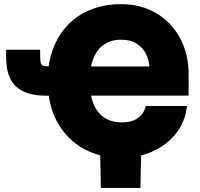

<svg xmlns="http://www.w3.org/2000/svg" viewBox="-20 -758 973 934"><path d="M567.4 10.3Q469.2 10.3 388.7 -33.4Q308.1 -77.1 260.3 -161.1Q212.4 -245.1 212.4 -365.2Q212.4 -451.7 238 -520.3Q263.7 -588.9 310.8 -637.5Q357.9 -686 423.6 -711.9Q489.3 -737.8 568.8 -737.8Q666 -737.8 740.2 -693.8Q814.5 -649.9 856 -572.3Q897.5 -494.6 897.5 -394.5V-293H347.2V-434.6H741.2L706.5 -427.7Q706.5 -461.4 691.7 -492.9Q676.8 -524.4 646.2 -544.7Q615.7 -564.9 570.3 -564.9Q519.5 -564.9 485.4 -541Q451.2 -517.1 433.6 -471.9Q416 -426.8 416 -362.8Q416 -299.3 434.1 -254.4Q452.1 -209.5 487.3 -186Q522.5 -162.6 572.3 -162.6Q596.2 -162.6 615.7 -167.7Q635.3 -172.9 650.1 -183.1Q665 -193.4 674.8 -208.3Q684.6 -223.1 689 -242.2H889.6Q883.8 -186.5 857.4 -140.4Q831.1 -94.2 787.6 -60.3Q744.1 -26.4 688.2 -8.1Q632.3 10.3 567.4 10.3ZM9.8 -516.1H175.3V-497.1Q175.3 -466.8 177.7 -453.9Q180.2 -440.9 190.9 -438Q201.7 -435.1 225.6 -435.1H255.9V-292.5H205.1Q105 -292.5 57.4 -337.9Q9.8 -383.3 9.8 -478.5ZM470.7 156.2 466.8 -31.2H667L663.1 156.2Z"/></svg>

Font: Inter 17pt Black
Style: Regular
Weight: 900
Version: Version 4.001;git-66647c0bb